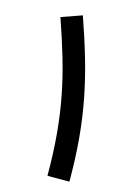

<svg xmlns="http://www.w3.org/2000/svg" viewBox="-103 -707 532 762"><g transform="rotate(15 163.0 -325.5)"><path d="M260 0Q260 -95.8 252.6 -178.1Q245.1 -260.4 230.2 -336.8Q215.2 -413.2 192.9 -489.9Q170.5 -566.7 140.7 -651.4L56.5 -621.8Q85.2 -539.6 106.6 -466.4Q128 -393.2 141.9 -321.1Q155.8 -249 162.8 -170.7Q169.8 -92.4 169.8 0Z"/></g></svg>

Font: Estedad-VF-FD Black
Style: Regular
Weight: 900
Designer: Amin Abedi
Version: Version 4.000